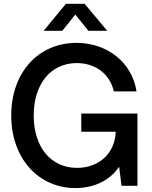

<svg xmlns="http://www.w3.org/2000/svg" viewBox="-20 -961 784 993"><path d="M370.1 11.7C473.1 11.7 551.8 -32.7 596.2 -98.6L608.4 0H690.9V-374H400.4V-279.8H578.6C574.2 -164.1 488.3 -92.8 378.4 -92.8C242.7 -92.8 154.3 -200.7 154.3 -363.3C154.3 -526.4 242.2 -634.8 377.4 -634.8C475.6 -634.8 549.3 -575.7 568.8 -488.3H686C663.6 -637.2 535.6 -739.3 375.5 -739.3C180.7 -739.3 38.1 -588.9 38.1 -363.3C38.1 -141.6 179.2 11.7 370.1 11.7ZM302.2 -801.8 369.6 -885.7 437 -801.8H534.2V-802.2L417.5 -941.4H320.8L206.1 -802.2V-801.8Z"/></svg>

Font: Raveo Display Display Medium
Style: Regular
Weight: 500
Designer: Jakub Foglar, Rasmus Andersson (Inter)
Foundry: Jakubfoglar.com
Version: Version 1.100;Glyphs 3.2.3 (3260)